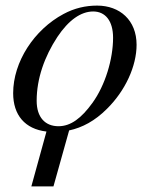

<svg xmlns="http://www.w3.org/2000/svg" viewBox="-20 -461 540 686"><path d="M92 205H171L227 5C274 -5 319 -29 362 -72C428 -137 468 -225 468 -301C468 -389 408 -441 327 -441C286 -441 246 -432 207 -411C102 -355 27 -240 27 -128C27 -50 69 0 146 9ZM384 -326C384 -250 356 -156 310 -93C271 -39 233 -10 189 -10C142 -10 111 -41 111 -101C111 -180 139 -259 185 -329C225 -389 269 -420 313 -420C356 -420 384 -387 384 -326Z"/></svg>

Font: STIXGeneral
Style: Italic
Weight: 400
Italic angle: -16.33°
Designer: MicroPress Inc., with final additions and corrections provided by Coen Hoffman, Elsevier (retired)
Version: Version 1.1.0